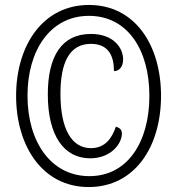

<svg xmlns="http://www.w3.org/2000/svg" viewBox="-20 -745 715 775"><path d="M338 10C523 10 630 -151 630 -358C630 -563 525 -725 339 -725C154 -725 45 -563 45 -358C45 -156 151 10 338 10ZM341 -34C186 -34 91 -172 91 -359C91 -542 183 -681 339 -681C494 -681 583 -545 583 -358C583 -172 495 -34 341 -34ZM344 -106C428 -106 472 -165 472 -206C472 -222 464 -228 448 -234C431 -185 403 -147 347 -147C270 -147 224 -223 224 -366C224 -492 260 -568 347 -568C421 -568 440 -515 440 -458C460 -458 477 -474 477 -505C477 -552 438 -608 347 -608C229 -608 173 -518 173 -364C173 -196 239 -106 344 -106Z"/></svg>

Font: Noto Serif Devanagari ExtraCondensed Medium
Style: Regular
Weight: 500
Width: 2
Designer: Universal Thirst, Indian Type Foundry and the Monotype Design Team
Foundry: Monotype Imaging Inc.
Version: Version 2.004